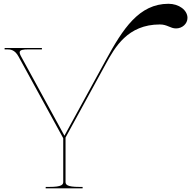

<svg xmlns="http://www.w3.org/2000/svg" viewBox="-20 -1020 1036 1040"><path d="M554 -696 329 -285 92 -718.5C88.5 -725.5 86.5 -731.5 86.5 -736C86.5 -750 104.5 -752.5 136 -752.5H207V-760H5V-752.5H18.5C35.5 -752.5 60 -751.5 80.5 -713.5L320.5 -275L322.5 -271V-35C322.5 -20.5 316 -7.5 247.5 -7.5H227.5V0H427.5V-7.5H410C341.5 -7.5 335 -20.5 335 -35V-275L553 -673.5C602 -763 671 -887.5 846 -887.5C886.5 -887.5 902.5 -866 933.5 -866C967.5 -866 995.5 -891.5 995.5 -923C995.5 -965 949.5 -999.5 892.5 -999.5C733 -999.5 645.5 -863.5 554 -696Z"/></svg>

Font: ZnikomitNo24
Style: Regular
Weight: 500
Designer: gluk
Foundry: gluk
Version: Version 0.55